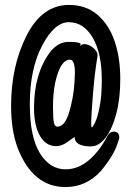

<svg xmlns="http://www.w3.org/2000/svg" viewBox="-20 -736 540 779"><path d="M212 -222Q244 -222 261.5 -283.5Q279 -345 282 -400L284 -438Q284 -494 264 -494Q225 -494 204 -401Q195 -358 195 -302Q195 -253 199 -237.5Q203 -222 212 -222ZM306 -547Q308 -557 323 -557Q339 -557 357.5 -542.5Q376 -528 376 -510Q365 -448 357.5 -358Q350 -268 350 -233Q350 -219 352 -219Q356 -219 366 -239.5Q376 -260 384.5 -304Q393 -348 393 -412Q393 -521 356 -583.5Q319 -646 259 -646Q201 -646 151 -551Q101 -456 101 -313Q101 -181 141.5 -115Q182 -49 246 -49Q297 -49 341 -86.5Q385 -124 416 -185Q426 -202 441 -202Q464 -202 464 -178Q464 -173 456 -151Q440 -104 391 -44Q331 23 246 23Q115 23 53 -132Q25 -205 25 -306Q25 -468 88 -592Q151 -716 260 -716Q329 -716 375.5 -676Q422 -636 445 -569Q468 -502 468 -415Q468 -335 451.5 -273.5Q435 -212 408 -177Q381 -142 349 -142Q283 -142 283 -180Q281 -180 256 -161.5Q231 -143 208 -143Q166 -143 142 -185Q118 -227 118 -298Q118 -439 185 -527Q217 -566 258 -566Q304 -566 307 -558Z"/></svg>

Font: LXGW WenKai Mono
Style: Bold
Weight: 700
Designer: Fontworks Inc.
Version: Version 1.250;January 17, 2023